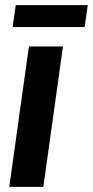

<svg xmlns="http://www.w3.org/2000/svg" viewBox="-20 -724 360 744"><path d="M16 0H148L224 -544H92ZM29 -619H308L320 -704H41Z"/></svg>

Font: Ronzino Bold
Style: Italic
Weight: 700
Italic angle: -8°
Designer: Nunzio Mazzaferro
Foundry: Collletttivo
Version: Version 1.000;Glyphs 3.3 (3337)